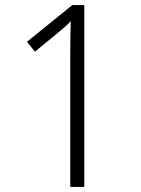

<svg xmlns="http://www.w3.org/2000/svg" viewBox="-20 -734 553 754"><path d="M311 0H256V-528Q256 -567 256.5 -595.5Q257 -624 258 -651Q247 -639 235.5 -629Q224 -619 206 -604L117 -531L86 -570L264 -714H311Z"/></svg>

Font: Noto Sans Myanmar SemiCondensed Light
Style: Regular
Weight: 300
Width: 4
Designer: Monotype Design Team
Foundry: Monotype Imaging Inc.
Version: Version 2.107; ttfautohint (v1.8.4.7-5d5b)